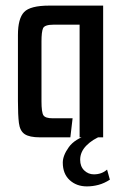

<svg xmlns="http://www.w3.org/2000/svg" viewBox="-20 -490 436 685"><path d="M123 0Q85 0 68 -11.5Q51 -23 47.5 -51Q44 -79 44 -129V-365Q44 -424 66 -447Q88 -470 156 -470H348V0H264V-402H172Q139 -402 133.5 -389Q128 -376 128 -342V-129Q128 -89 135 -78.5Q142 -68 168 -68H239L231 0ZM290 175Q253 175 228.5 152.5Q204 130 204 90Q204 65 225.5 35Q247 5 298 -10L344 -6Q310 7 288 29.5Q266 52 266 80Q266 104 280.5 118Q295 132 315 132Q343 132 362 115L372 151Q352 164 331.5 169.5Q311 175 290 175Z"/></svg>

Font: Smooch Sans SemiBold
Style: Bold
Weight: 600
Designer: Robert E. Leuschke
Foundry: Robert E. Leuschke
Version: Version 1.010; ttfautohint (v1.8.3)